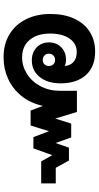

<svg xmlns="http://www.w3.org/2000/svg" viewBox="249 -820 568 1107"><g transform="rotate(90 533.5 -266.0)"><path d="M1037 -303V-219H910L874 -283L835 -174H770L736 -264L703 -158H617L590 -229Q574 -156 532.5 -105Q491 -54 433.5 -28Q376 -2 310 -2Q234 -2 177.5 -36Q121 -70 90.5 -131.5Q60 -193 60 -272Q60 -351 87 -409.5Q114 -468 163 -499Q212 -530 277 -530Q364 -530 412 -477Q460 -424 460 -331Q460 -256 423.5 -210.5Q387 -165 328 -165Q282 -165 253 -192.5Q224 -220 224 -264Q224 -307 252 -334.5Q280 -362 324 -362Q343 -362 360 -355Q357 -388 336 -406Q315 -424 279 -424Q231 -424 202 -382.5Q173 -341 173 -269Q173 -197 209 -153Q245 -109 311 -109Q361 -109 405.5 -137Q450 -165 476.5 -215Q503 -265 503 -326V-425H625L663 -300L692 -392H772L804 -302L831 -379H905L947 -303ZM360 -263Q360 -279 350.5 -289Q341 -299 325 -299Q309 -299 299 -289Q289 -279 289 -263Q289 -248 299 -238Q309 -228 325 -228Q341 -228 350.5 -238Q360 -248 360 -263Z"/></g></svg>

Font: Sarabun ExtraBold
Style: Regular
Weight: 800
Version: Version 1.000; ttfautohint (v1.6)